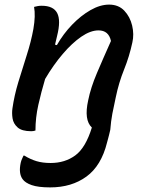

<svg xmlns="http://www.w3.org/2000/svg" viewBox="-20 -564 640 834"><path d="M200 144Q262 144 307 111Q352 78 379 -10Q344 -43 363 -128Q374 -183 401 -246.5Q428 -310 462 -386Q452 -432 408 -432Q373 -432 333 -404.5Q293 -377 252.5 -329.5Q212 -282 176 -221Q159 -164 146.5 -108.5Q134 -53 134 3Q125 6 116 6Q75 6 56.5 -10.5Q38 -27 34.5 -50Q31 -73 34 -93Q42 -149 59.5 -207Q77 -265 96 -324Q115 -383 125 -438Q135 -496 128 -534Q136 -536 143.5 -537.5Q151 -539 161 -539Q212 -539 228.5 -507Q245 -475 228 -408Q224 -390 219 -370L227 -368Q255 -417 293 -456.5Q331 -496 373 -520Q415 -544 454 -544Q495 -544 520 -517.5Q545 -491 554 -453Q563 -415 555 -380Q542 -319 519 -262Q496 -205 483 -142Q474 -102 468 -70Q462 -38 459 0Q456 14 454 21Q452 28 450.5 34.5Q449 41 445 55Q420 156 355.5 203Q291 250 198 250Q146 250 117.5 240Q89 230 78 214Q60 189 70 143Q72 134 75.5 126.5Q79 119 82 112H86Q112 128 138.5 136Q165 144 200 144Z"/></svg>

Font: Recursive Mn Csl St Med
Style: Italic
Weight: 500
Italic angle: -15°
Monospace: yes
Version: Version 1.079;hotconv 1.0.112;makeotfexe 2.5.65598; ttfautoh